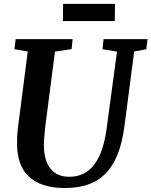

<svg xmlns="http://www.w3.org/2000/svg" viewBox="-20 -946 770 976"><path d="M300.8 -926.3H564.5L563.5 -838.9H299.8ZM66.9 -209Q66.4 -228 67.1 -247.8Q67.9 -267.6 70.3 -289.6L121.1 -684.1L53.2 -695.8L59.6 -747.1H349.1L344.2 -696.3L259.3 -683.6L210 -301.3Q207 -272.9 205.1 -248.5Q203.1 -224.1 203.1 -205.1Q203.6 -168 211.9 -138.7Q220.2 -109.4 236.3 -89.1Q252.4 -68.8 276.4 -58.1Q300.3 -47.4 332 -47.4Q375 -47.4 407.7 -64.9Q440.4 -82.5 463.6 -115.7Q486.8 -148.9 501.7 -196.8Q516.6 -244.6 523.9 -305.7L574.7 -683.6L501 -695.8L506.3 -747.1H730L723.6 -695.8L662.1 -684.1L612.8 -306.2Q601.6 -219.7 577.1 -159.7Q552.7 -99.6 514.9 -62Q477.1 -24.4 425.8 -7.3Q374.5 9.8 309.6 9.8Q244.6 9.8 198.7 -6.3Q152.8 -22.5 123.5 -51.5Q94.2 -80.6 80.8 -120.8Q67.4 -161.1 66.9 -209Z"/></svg>

Font: Brush Lettering One
Style: Bold Italic
Weight: 400
Italic angle: -7°
Designer: Eben Sorkin
Foundry: Eben Sorkin
Version: Version 1.001